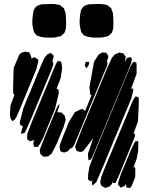

<svg xmlns="http://www.w3.org/2000/svg" viewBox="-20 -965 777 970"><path d="M163 -614 79 -410 63 -374 54 -360 42 -353 39 -358 33 -368 30 -384 33 -432 53 -486 52 -487 47 -493 46 -514 49 -621 77 -688 87 -698 107 -704 120 -702 129 -700 131 -695 139 -674 137 -669 150 -674 155 -676 165 -669 173 -664V-653ZM499 -581 382 -298 354 -231 340 -212V-218L339 -221L337 -217L323 -201L312 -197L304 -194L290 -199L285 -201L284 -207L281 -223L284 -237L298 -275L329 -350L358 -398L386 -412L396 -415L403 -410L410 -405L443 -485L437 -484L435 -495L432 -525L455 -653L478 -689L487 -694L496 -700L510 -699H516L522 -690L527 -683L526 -672L521 -659V-657L523 -643L518 -625ZM628 -609 482 -257 448 -176 440 -160 427 -155 426 -163 424 -187 451 -267 401 -202 388 -197 375 -200 367 -202 364 -210 360 -221 363 -234 396 -319 494 -555 525 -629 546 -674 561 -691 575 -696 583 -700 593 -697 604 -695 610 -685 615 -678 614 -669 611 -649 618 -665 622 -672 636 -676 643 -675 646 -664 643 -648ZM237 -605 133 -355 112 -308 105 -294 91 -290 86 -289 87 -294 90 -309 96 -326 91 -329 82 -334 80 -348 99 -421 167 -585 190 -641 205 -673 218 -689 228 -694 237 -698 245 -689 252 -683 250 -675 245 -656 247 -650 250 -643 247 -632ZM258 -414 223 -330 198 -268 182 -238 171 -223H160H152L150 -233L148 -244L152 -254L153 -258L132 -251L118 -261L117 -269L118 -290L142 -352L236 -578L259 -634L270 -656H276L287 -655L289 -650L292 -640L294 -621L287 -572L266 -517L267 -516L275 -512L276 -506L277 -495ZM428 -636 417 -620 408 -634 412 -648 414 -653 431 -652ZM644 -469 502 -127 467 -46 448 -27 446 -35 444 -43 448 -55 445 -53 439 -48 432 -53 425 -58V-64V-83L432 -124L457 -190L601 -539L637 -625L649 -647L657 -653L668 -649L670 -641V-592L642 -516L647 -518L653 -517V-508ZM660 -272 628 -193 585 -88 564 -41 551 -40V-47L542 -31L532 -22L519 -18L511 -16L498 -23L493 -25L491 -31L486 -45L488 -53L492 -73L513 -125L624 -391L650 -455L660 -471L665 -478L673 -476L680 -473L681 -465V-435L677 -352L655 -291H656L663 -285ZM301 -322 265 -236 241 -189 230 -180 223 -175 209 -174 201 -173 194 -178 184 -187 183 -193 181 -207 185 -220 200 -257 204 -268 208 -278 257 -396 267 -420 273 -432 281 -439 280 -431 269 -398H270L284 -397L292 -396L298 -389L307 -381L308 -376L312 -361ZM663 -70 644 -23 636 -15 618 -18V-23L617 -35L609 -25L599 -21L589 -17L582 -26L576 -33L578 -45L591 -86L643 -211L659 -243L665 -252H678L679 -241L678 -203L670 -161L654 -118L661 -121L664 -111ZM389 -913Q392 -917 394.5 -922Q397 -927 400 -930Q403 -933 408.5 -936Q414 -939 418 -940Q425 -943 433.5 -943.5Q442 -944 449 -944Q464 -945 480 -945Q496 -945 510 -942Q513 -941 517 -940.5Q521 -940 524 -938Q526 -937 528 -935Q530 -933 532 -931Q534 -930 536.5 -928Q539 -926 541 -924Q542 -923 543 -920.5Q544 -918 544 -916Q550 -904 551 -893Q552 -881 552.5 -870Q553 -859 553 -847Q553 -840 552.5 -832.5Q552 -825 551 -818Q550 -814 548 -807.5Q546 -801 544 -798Q542 -796 539.5 -794Q537 -792 536 -791Q534 -789 531.5 -787Q529 -785 527 -783Q524 -782 520.5 -781Q517 -780 514 -780Q500 -775 484 -775Q468 -775 453 -775Q442 -776 431.5 -777.5Q421 -779 411 -784Q409 -784 406.5 -785Q404 -786 403 -787Q401 -788 400 -790Q399 -792 398 -794Q396 -796 393.5 -799Q391 -802 390 -805Q389 -808 388 -811.5Q387 -815 387 -818Q381 -840 382.5 -865Q384 -890 389 -913ZM150 -913Q153 -917 155.5 -922Q158 -927 161 -930Q164 -933 169.5 -936Q175 -939 179 -940Q186 -943 194.5 -943.5Q203 -944 210 -944Q225 -945 241 -945Q257 -945 271 -942Q274 -941 278 -940.5Q282 -940 285 -938Q287 -937 289 -935Q291 -933 293 -931Q295 -930 297.5 -928Q300 -926 302 -924Q303 -923 304 -920.5Q305 -918 305 -916Q311 -904 312 -893Q313 -881 313.5 -870Q314 -859 314 -847Q314 -840 313.5 -832.5Q313 -825 312 -818Q311 -814 309 -807.5Q307 -801 305 -798Q303 -796 300.5 -794Q298 -792 297 -791Q295 -789 292.5 -787Q290 -785 288 -783Q285 -782 281.5 -781Q278 -780 275 -780Q261 -775 245 -775Q229 -775 214 -775Q203 -776 192.5 -777.5Q182 -779 172 -784Q170 -784 167.5 -785Q165 -786 164 -787Q162 -788 161 -790Q160 -792 159 -794Q157 -796 154.5 -799Q152 -802 151 -805Q150 -808 149 -811.5Q148 -815 148 -818Q142 -840 143.5 -865Q145 -890 150 -913Z"/></svg>

Font: Rubik Marker Hatch
Style: Regular
Weight: 400
Designer: Hubert and Fischer, NaN
Foundry: Hubert & Fischer, NaN
Version: Version 2.200